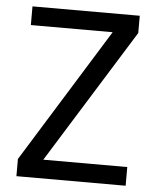

<svg xmlns="http://www.w3.org/2000/svg" viewBox="-51 -744 644 788"><g transform="rotate(5 271.0 -350.0)"><path d="M46 0V-71L388 -623H51V-700H493V-629L150 -77H496V0Z"/></g></svg>

Font: HostGroteskRegular
Style: Regular
Weight: 400
Designer: Doukan Karapınar based on Poppins by Indian Type Foundry, Jonny Pinhorn
Foundry: Element Type
Version: Version 1.001; ttfautohint (v1.8.4.7-5d5b)